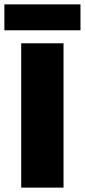

<svg xmlns="http://www.w3.org/2000/svg" viewBox="-61 -858 388 878"><path d="M-41 -719.5V-838H307V-719.5ZM36 -660H229.5V0H36Z"/></svg>

Font: League Spartan Black
Style: Regular
Weight: 900
Foundry: The League of Moveable Type
Version: Version 2.002